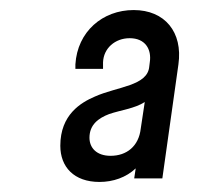

<svg xmlns="http://www.w3.org/2000/svg" viewBox="-20 -780 403 382"><path d="M246 -760C184 -760 134 -717 130 -652V-643H185V-656C186 -684 209 -704 238 -704C269 -704 282 -682 278 -656L277 -648C274 -609 214 -608 169 -588C141 -576 100 -552 100 -490C100 -448 127 -418 178 -418C205 -418 231 -427 250 -445L247 -425H303L335 -652C344 -716 308 -760 246 -760ZM260 -524C256 -489 232 -470 200 -470C172 -470 158 -486 158 -506C158 -532 176 -545 197 -553C220 -561 248 -564 268 -577Z"/></svg>

Font: Mohave
Style: Italic
Weight: 400
Italic angle: -8°
Designer: Gumpita Rahayu
Foundry: Tokotype
Version: Version 2.002;PS 002.002;hotconv 1.0.88;makeotf.lib2.5.64775